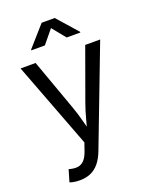

<svg xmlns="http://www.w3.org/2000/svg" viewBox="-174 -854 911 1154"><g transform="rotate(-20 281.0 -276.5)"><path d="M68.4 197.8 90.8 121.6 100.1 124Q127 130.9 148.9 127.7Q170.9 124.5 188.5 106Q206.1 87.4 219.2 48.3L234.9 2.9L26.4 -545.9H122.6L238.8 -222.2Q257.3 -171.4 270 -121.6Q282.7 -71.8 296.9 -24.9H264.6Q278.8 -71.8 291.7 -121.8Q304.7 -171.9 322.8 -222.2L439.9 -545.9H535.6L295.9 81.5Q279.3 125 256.1 153.1Q232.9 181.2 202.1 194.6Q171.4 208 132.8 208Q109.4 208 92.3 204.6Q75.2 201.2 68.4 197.8ZM210.9 -626H124.5V-630.4L239.3 -760.7H322.8L438 -630.4V-626H350.6L281.2 -711.4Z"/></g></svg>

Font: Adwaita Sans
Style: Regular
Weight: 400
Designer: Rasmus Andersson
Foundry: rsms
Version: Version 4.001;git-9221beed3